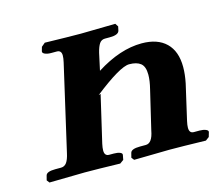

<svg xmlns="http://www.w3.org/2000/svg" viewBox="-71 -523 698 613"><g transform="rotate(-15 277.5 -216.5)"><path d="M216.8 -75.2Q213.9 -62 213.9 -53.2Q213.9 -35.2 229 -35.2H244.1Q256.8 -35.2 264.6 -32Q272.5 -28.8 271 -22.9L268.1 -7.8L255.9 1Q178.2 -1 139.2 -1L22 1L15.1 -7.8L19 -22.9Q22 -35.2 50.8 -35.2H69.8Q81.5 -35.2 88.6 -44.9Q95.7 -54.7 100.1 -75.2L165 -357.9Q168 -371.1 168 -379.9Q168 -397 152.8 -397H133.8Q122.1 -397 113.8 -400.6Q105.5 -404.3 106.9 -410.2L110.8 -423.8L123 -434.1Q204.1 -432.1 242.2 -432.1L356 -434.1L362.8 -423.8L359.9 -410.2Q356.4 -397 328.1 -397H312Q300.3 -397 293.7 -387.5Q287.1 -377.9 282.2 -357.9L270 -301.8Q349.1 -352.1 420.9 -352.1Q473.1 -352.1 501.5 -324.5Q529.8 -296.9 529.8 -245.1Q529.8 -220.7 523.9 -191.9L497.1 -75.2Q494.1 -62 494.1 -53.2Q494.1 -35.2 508.8 -35.2H527.8Q540 -35.2 548.3 -31.7Q556.6 -28.3 555.2 -22.9L550.8 -7.8L539.1 1Q458 -1 418.9 -1L301.8 1L294.9 -7.8L298.8 -22.9Q301.8 -35.2 331.1 -35.2H350.1Q371.6 -35.2 378.9 -75.2L409.2 -203.1Q416 -230 416 -250Q416 -276.9 403.1 -287.4Q390.1 -297.9 365.2 -297.9Q335 -297.9 246.1 -228L252.9 -230Z"/></g></svg>

Font: Linux Libertine G
Style: Semibold Italic
Weight: 600
Italic angle: -11.5°
Designer: Philipp H. Poll
Foundry: Philipp H. Poll
Version: Version 5.1.1